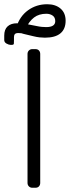

<svg xmlns="http://www.w3.org/2000/svg" viewBox="-20 -882 330 907"><path d="M30 -670Q22 -670 11 -676Q0 -682 0 -693V-714Q0 -743 16 -757.5Q32 -772 60 -772Q70 -772 82 -771Q94 -770 107 -768L153 -759Q167 -756 178 -755Q189 -754 198 -754Q241 -754 241 -782Q241 -800 228.5 -808.5Q216 -817 199 -817Q164 -817 141 -799.5Q118 -782 101 -747L57 -753Q73 -805 112.5 -833.5Q152 -862 203 -862Q242 -862 266 -841.5Q290 -821 290 -784Q290 -745 265.5 -724.5Q241 -704 192 -704Q180 -704 166.5 -705.5Q153 -707 137 -711L91 -722Q86 -724 81 -725Q76 -726 65 -726Q46 -726 46 -707V-693Q46 -682 45.5 -676Q45 -670 35 -670ZM133 5Q123 5 116.5 -1.5Q110 -8 110 -18V-627Q110 -637 116.5 -643.5Q123 -650 133 -650H147Q158 -650 164 -643.5Q170 -637 170 -627V-18Q170 -8 164 -1.5Q158 5 147 5Z"/></svg>

Font: Rubik Light
Style: Regular
Weight: 300
Designer: Hubert and Fischer
Foundry: Hubert and Fischer
Version: Version 2.300;gftools[0.9.30]